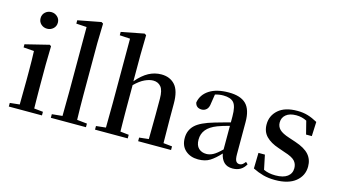

<svg xmlns="http://www.w3.org/2000/svg" viewBox="-90 -1137 2607 1478"><g transform="rotate(15 1213.0 -398.5)"><path d="M169.9 -654.8Q141.6 -654.8 121.3 -673.3Q101.1 -691.9 101.1 -721.2Q101.1 -749.5 121.3 -768.3Q141.6 -787.1 169.9 -787.1Q197.8 -787.1 218.3 -768.3Q238.8 -749.5 238.8 -721.2Q238.8 -691.9 218.3 -673.3Q197.8 -654.8 169.9 -654.8ZM117.2 0H41V-28.8L118.2 -37.1L120.1 -231.9V-299.8Q120.1 -350.1 119.4 -388.2Q118.7 -426.3 117.2 -462.9L33.2 -469.2V-494.1L223.1 -541L234.9 -532.2L231.9 -384.8V-231.9Q231.9 -204.6 232.2 -169.7Q232.4 -134.8 232.9 -99.6Q233.4 -64.5 233.9 -36.1L305.2 -28.8V0Z M458 0H376V-28.8L459 -37.1L460.9 -231.9V-746.1L377.9 -751V-777.8L562 -813L576.7 -804.2L572.8 -647V-231.9Q572.8 -187 573.5 -134.8Q574.2 -82.5 575.7 -37.1L655.8 -28.8V0Z M1146 0H1071.8V-28.8L1147 -37.1L1148.9 -231.9V-358.9Q1148.9 -426.3 1126 -453.6Q1103 -481 1064 -481Q1034.7 -481 997.8 -464.1Q960.9 -447.3 918.9 -405.8V-231.9Q918.9 -204.6 919.2 -169.7Q919.4 -134.8 919.9 -99.6Q920.4 -64.5 920.9 -36.1L988.8 -28.8V0H728V-28.8L805.2 -37.1L807.1 -231.9V-746.1L724.1 -751V-777.8L905.8 -813L919.9 -804.2L917 -647V-436Q964.8 -492.2 1012.2 -517.6Q1059.6 -543 1112.8 -543Q1181.2 -543 1221.7 -498.3Q1262.2 -453.6 1262.2 -351.1V-231.9L1264.2 -36.1L1334 -28.8V0Z M1826.7 15.1Q1783.2 15.1 1758.5 -9.3Q1733.9 -33.7 1725.6 -77.1Q1683.6 -31.2 1646.2 -7.6Q1608.9 16.1 1552.7 16.1Q1491.2 16.1 1451.4 -19Q1411.6 -54.2 1411.6 -117.2Q1411.6 -178.7 1453.6 -219.5Q1495.6 -260.3 1603.5 -291Q1630.9 -299.3 1661.9 -307.6Q1692.9 -315.9 1723.6 -324.2V-372.1Q1723.6 -453.1 1698.5 -481.4Q1673.3 -509.8 1614.7 -509.8Q1582.5 -509.8 1549.8 -500L1538.6 -428.2Q1535.2 -392.1 1518.8 -377Q1502.4 -361.8 1481 -361.8Q1435.5 -361.8 1426.8 -403.8Q1438 -468.3 1495.6 -505.6Q1553.2 -543 1649.9 -543Q1744.1 -543 1788.3 -499Q1832.5 -455.1 1832.5 -356V-100.1Q1832.5 -60.1 1842.3 -45.4Q1852.1 -30.8 1870.6 -30.8Q1882.8 -30.8 1892.6 -37.4Q1902.3 -43.9 1915.5 -61L1931.6 -45.9Q1898.4 15.1 1826.7 15.1ZM1723.6 -108.9V-296.9Q1697.3 -290 1672.9 -282.7Q1648.4 -275.4 1629.9 -268.1Q1571.8 -245.6 1544.7 -212.2Q1517.6 -178.7 1517.6 -132.8Q1517.6 -86.4 1541.5 -63.7Q1565.4 -41 1603.5 -41Q1628.4 -41 1655.5 -54.7Q1682.6 -68.4 1723.6 -108.9Z M2166 16.1Q2113.3 16.1 2071 4.6Q2028.8 -6.8 1986.8 -27.8L1989.7 -152.8H2041L2064.9 -38.1Q2104.5 -19 2159.2 -19Q2222.2 -19 2254.6 -43.2Q2287.1 -67.4 2287.1 -109.9Q2287.1 -144.5 2265.4 -168Q2243.7 -191.4 2183.1 -210L2128.9 -229Q2065.4 -250 2029.3 -286.4Q1993.2 -322.8 1993.2 -381.8Q1993.2 -451.2 2045.4 -497.1Q2097.7 -543 2195.8 -543Q2242.7 -543 2280 -531.7Q2317.4 -520.5 2357.9 -498L2353 -383.8H2307.1L2280.8 -487.8Q2242.2 -507.8 2196.8 -507.8Q2144.5 -507.8 2115.7 -484.1Q2086.9 -460.4 2086.9 -421.9Q2086.9 -389.2 2109.4 -366.7Q2131.8 -344.2 2188 -326.2L2242.2 -308.1Q2318.4 -282.7 2352.3 -244.4Q2386.2 -206.1 2386.2 -149.9Q2386.2 -76.7 2329.1 -30.3Q2272 16.1 2166 16.1Z"/></g></svg>

Font: Source Han Serif TW SemiBold
Style: Regular
Weight: 600
Designer: Ryoko NISHIZUKA Ë•øÂ°öÊ∂ºÂ≠ê (kana & ideographs); Frank Grie√ühammer (Latin, Greek & Cyrillic); Wenlong ZHANG Âº†ÊñáÈæô 
Foundry: Adobe
Version: Version 2.003;hotconv 1.1.1;makeotfexe 2.6.0